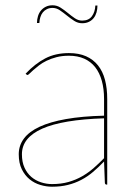

<svg xmlns="http://www.w3.org/2000/svg" viewBox="-20 -699 513 727"><path d="M51 0ZM384 0Q377 0 377 -8L374 -87.5Q353 -65.5 332 -47.8Q311 -30 287.5 -17.8Q264 -5.5 237 1.2Q210 8 177 8Q155 8 132.5 1.2Q110 -5.5 92 -20.2Q74 -35 62.5 -58.2Q51 -81.5 51 -115Q51 -148 70.5 -174.2Q90 -200.5 129.8 -219Q169.5 -237.5 230.2 -248.2Q291 -259 374 -261V-324Q374 -362.5 365.5 -393Q357 -423.5 340.5 -444.5Q324 -465.5 299 -476.8Q274 -488 241 -488Q215 -488 194 -482.5Q173 -477 156.5 -469Q140 -461 127.8 -451.5Q115.5 -442 106.5 -434Q97.5 -426 92 -420.5Q86.5 -415 84 -415Q82 -415 79 -418L77 -420Q113 -458 151.5 -478Q190 -498 241 -498Q278.5 -498 305.8 -486Q333 -474 351 -451.5Q369 -429 377.5 -396.8Q386 -364.5 386 -324V0ZM177 -2Q211.5 -2 239.5 -10Q267.5 -18 291 -31.5Q314.5 -45 334.8 -62.8Q355 -80.5 374 -100V-251Q216.5 -246 139.8 -211.8Q63 -177.5 63 -115Q63 -85.5 72.8 -64.2Q82.5 -43 98.5 -29.2Q114.5 -15.5 135 -8.8Q155.5 -2 177 -2ZM291 -621Q316 -621 328 -637.5Q340 -654 341 -678H349Q349 -664.5 345.5 -652.2Q342 -640 335 -631Q328 -622 317 -616.5Q306 -611 291 -611Q275 -611 261 -620Q247 -629 233.5 -640Q220 -651 206.8 -660Q193.5 -669 179 -669Q167 -669 157.8 -664.5Q148.5 -660 142.2 -652.2Q136 -644.5 132.8 -634Q129.5 -623.5 129 -612H120Q120 -625.5 123.8 -637.8Q127.5 -650 135 -659Q142.5 -668 153.5 -673.5Q164.5 -679 179 -679Q195.5 -679 209.5 -670Q223.5 -661 236.8 -650Q250 -639 263.2 -630Q276.5 -621 291 -621Z"/></svg>

Font: Lato Hairline
Style: Regular
Weight: 100
Designer: Lukasz Dziedzic
Foundry: tyPoland Lukasz Dziedzic
Version: Version 2.007; 2014-02-27